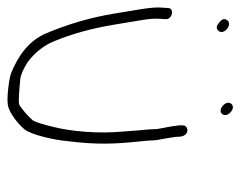

<svg xmlns="http://www.w3.org/2000/svg" viewBox="-102 -580 652 521"><g transform="rotate(90 223.5 -319.0)"><path d="M-15.8 -449 -16.6 -436C-18.3 -422 -16.7 -400.3 -11.8 -371L0 -300C10.2 -238.8 27.8 -178.6 52.6 -119.5C73.5 -69.7 116.5 -42 160 -24C173.8 -18.3 227 -11.3 247.3 -14.8C270.7 -18.8 302.4 -46 313.5 -60C329 -79.7 342.7 -142.9 345.5 -177C355.6 -257.6 353.6 -305.8 345 -384.5C342.7 -405.3 344.9 -413 340.1 -432L334.6 -465C333.9 -469 333.5 -474.2 333.4 -480.6C333.1 -497.4 318.9 -508.3 306 -498.1C301.9 -494.8 301.4 -483.8 304.6 -465L307.2 -449C308.1 -443.7 309.3 -437.8 310.6 -431.5C314.5 -413.7 312.2 -407.8 314.6 -387C317.1 -364.3 317.4 -349.1 319.4 -328C326 -258.1 318.6 -187 307.9 -142.3C299.8 -108.3 293.3 -88.1 288.4 -81.7C282.2 -73.6 254.7 -48.6 244.5 -45C235 -43.8 212.3 -45 176.4 -48.7C165.2 -49.9 149.9 -56.6 130.5 -69C105.3 -87.9 86.8 -111.2 74.9 -139C54.9 -187 39.9 -240.7 30 -300L16.8 -379.5C13.5 -399.2 12.4 -415.7 13.6 -429L14.4 -442C17.4 -460.3 -15.8 -468.7 -15.8 -449ZM249.4 -598C268.3 -581.8 285.4 -603 266.8 -619.5C247.9 -636.3 230.9 -613.8 249.4 -598ZM18 -610.8C12.1 -603.6 13.3 -596.7 21.7 -590C30 -582.9 38 -577.1 46.3 -586.5C58.8 -600.6 29.9 -625 18 -610.8Z"/></g></svg>

Font: MewTooHand
Style: Lta
Weight: 400
Designer: Mew Too, Robert Jablonski
Version: Version 0.77